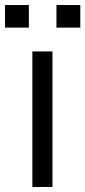

<svg xmlns="http://www.w3.org/2000/svg" viewBox="-49 -745 340 765"><path d="M80 0V-540H160V0ZM-29 -635V-725H66V-635ZM176 -635V-725H271V-635Z"/></svg>

Font: Carrois Gothic
Style: Regular
Weight: 400
Designer: Ralph du Carrois
Foundry: Ralph du Carrois
Version: Version 1.001